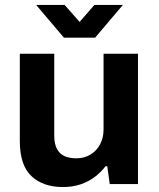

<svg xmlns="http://www.w3.org/2000/svg" viewBox="-20 -743 641 775"><path d="M234 12Q154 12 107 -32Q60 -76 60 -174V-526H199V-197Q199 -171 205 -153.5Q211 -136 222.5 -125Q234 -114 251 -109Q268 -104 289 -104Q320 -104 345 -119Q370 -134 384 -160.5Q398 -187 398 -220V-526H537V0H423L413 -72H406Q387 -47 361.5 -28Q336 -9 304 1.5Q272 12 234 12ZM126 -723H241L329 -623L273 -622L361 -723H476L364 -591H238Z"/></svg>

Font: Archivo SemiBold
Style: Bold
Weight: 700
Version: Version 2.001